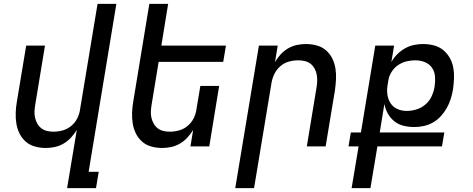

<svg xmlns="http://www.w3.org/2000/svg" viewBox="-20 -755 2440 990"><path d="M326 215 376 -85Q363 -64 346 -45.5Q329 -27 307.5 -14.5Q286 -2 262.5 3Q239 8 216 8Q187 8 160 0.5Q133 -7 113 -24.5Q93 -42 81 -66Q69 -90 64.5 -117.5Q60 -145 61 -173.5Q62 -202 67 -231L115 -520H212L162 -217Q159 -200 158 -182.5Q157 -165 160.5 -149Q164 -133 172 -118.5Q180 -104 192.5 -94Q205 -84 221.5 -80Q238 -76 255 -76Q279 -76 303 -82.5Q327 -89 347 -105.5Q367 -122 378.5 -145Q390 -168 393 -192L483 -735H580L437 131H489L475 215Z M816 8Q787 8 760 0.5Q733 -7 713 -24.5Q693 -42 681 -66Q669 -90 664.5 -117.5Q660 -145 661 -173.5Q662 -202 667 -231L750 -735H847L812 -520H1145L1131 -436H798L762 -217Q759 -200 758 -182.5Q757 -165 760.5 -149Q764 -133 772 -118.5Q780 -104 792.5 -94Q805 -84 821.5 -80Q838 -76 855 -76Q879 -76 903 -82.5Q927 -89 947 -105.5Q967 -122 978.5 -145Q990 -168 993 -192L1013 -312H1110L1059 0H962L976 -85Q963 -64 946 -45.5Q929 -27 907.5 -14.5Q886 -2 862.5 3Q839 8 816 8Z M1193 215 1315 -520H1412L1398 -435Q1410 -456 1427 -474.5Q1444 -493 1465.5 -505.5Q1487 -518 1510.5 -523Q1534 -528 1557 -528Q1586 -528 1613.5 -520.5Q1641 -513 1661 -495.5Q1681 -478 1693 -454Q1705 -430 1709.5 -402.5Q1714 -375 1712.5 -346.5Q1711 -318 1707 -289L1659 0H1562L1612 -303Q1615 -320 1615.5 -337.5Q1616 -355 1613 -371Q1610 -387 1602 -401.5Q1594 -416 1581.5 -426Q1569 -436 1552 -440Q1535 -444 1518 -444Q1494 -444 1470 -437.5Q1446 -431 1426.5 -414.5Q1407 -398 1395.5 -375Q1384 -352 1380 -328L1290 215Z M1793 215 1829 0H1777L1789 -72H1841L1915 -520H2012L1998 -435Q2010 -457 2028 -475Q2046 -493 2068 -505.5Q2090 -518 2114 -523Q2138 -528 2161 -528Q2190 -528 2217 -521Q2244 -514 2264.5 -497.5Q2285 -481 2298.5 -457.5Q2312 -434 2317 -407.5Q2322 -381 2321 -352.5Q2320 -324 2316 -295Q2312 -271 2304.5 -246.5Q2297 -222 2284.5 -199.5Q2272 -177 2254 -157Q2236 -137 2213.5 -124Q2191 -111 2166 -105.5Q2141 -100 2116 -100Q2088 -100 2061 -106.5Q2034 -113 2013.5 -129.5Q1993 -146 1980 -169Q1967 -192 1962 -219L1938 -72H2271L2259 0H1926L1890 215ZM2077 -183Q2102 -183 2128 -191Q2154 -199 2174.5 -217Q2195 -235 2206 -259.5Q2217 -284 2221 -309Q2225 -335 2223 -360.5Q2221 -386 2207.5 -405.5Q2194 -425 2171 -434.5Q2148 -444 2122 -444Q2100 -444 2077.5 -439Q2055 -434 2034.5 -420.5Q2014 -407 2000.5 -386.5Q1987 -366 1983 -344L1978 -313Q1974 -288 1978 -264Q1982 -240 1995 -221Q2008 -202 2030 -192.5Q2052 -183 2077 -183Z"/></svg>

Font: Iosevka Md Ex Obl
Style: Regular
Weight: 500
Width: 7
Italic angle: -9°
Monospace: yes
Designer: Belleve Invis
Foundry: Belleve Invis
Version: Version 32.5.0; ttfautohint (v1.8.4)